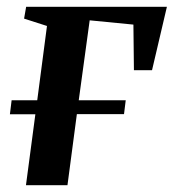

<svg xmlns="http://www.w3.org/2000/svg" viewBox="-20 -542 510 562"><path d="M56.5 -522H468.5L425 -336.5H372L370.5 -470L242.5 -482.5L210.5 -248.5H348L343 -208H205L177.5 0H56L83.5 -207.5H9L14 -248.5H89L117.5 -466L50.5 -487.5Z"/></svg>

Font: Merriweather 96pt SemiBold
Style: Italic
Weight: 600
Italic angle: -7.8°
Version: Version 2.101